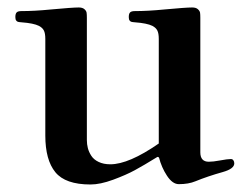

<svg xmlns="http://www.w3.org/2000/svg" viewBox="-20 -488 665 519"><path d="M21.5 -441.9Q21.5 -450.7 24.9 -454.3Q28.3 -458 37.6 -458Q72.8 -458 117.7 -462.4Q175.8 -467.8 192.9 -467.8Q203.1 -467.8 208.3 -463.1Q213.4 -458.5 214.1 -453.6Q214.8 -448.7 214.8 -439.9V-109.4Q214.8 -98.1 217.5 -87.6Q220.2 -77.1 226.8 -66.9Q233.4 -56.6 246.6 -50.3Q259.8 -43.9 278.3 -43.9Q328.1 -43.9 409.2 -100.1V-382.8Q409.2 -397.9 405.3 -405.5Q401.4 -413.1 392.1 -418Q377.4 -425.3 344.7 -427.7Q337.9 -428.2 335.2 -429Q332.5 -429.7 330.3 -432.6Q328.1 -435.5 328.1 -441.9Q328.1 -450.7 331.5 -454.3Q335 -458 344.2 -458Q379.4 -458 424.3 -462.4Q482.4 -467.8 499.5 -467.8Q509.8 -467.8 514.9 -463.1Q520 -458.5 520.8 -453.6Q521.5 -448.7 521.5 -439.9V-76.2Q521.5 -50.8 544.4 -50.8Q556.2 -50.8 574.2 -54.2Q595.2 -58.1 604 -58.1Q608.4 -58.1 610.8 -54.7Q613.3 -51.3 613.3 -46.4Q613.3 -31.7 582 -22.9Q542 -11.7 508.3 2Q489.7 9.8 463.4 9.8Q446.3 9.8 431.4 -12.9Q416.5 -35.6 409.7 -62.5L405.8 -64Q367.7 -40.5 344.2 -27.8Q320.8 -15.1 285.9 -2.2Q251 10.7 224.6 10.7Q156.7 10.7 129.6 -22.5Q102.5 -55.7 102.5 -121.6V-382.8Q102.5 -397.9 98.6 -405.5Q94.7 -413.1 85.4 -418Q70.8 -425.3 38.1 -427.7Q31.2 -428.2 28.6 -429Q25.9 -429.7 23.7 -432.6Q21.5 -435.5 21.5 -441.9Z"/></svg>

Font: Monomachus
Style: Medium
Weight: 500
Designer: Alexey Kryukov
Version: Version 1.0